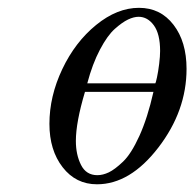

<svg xmlns="http://www.w3.org/2000/svg" viewBox="-20 -462 500 493"><path d="M106.9 -144Q106.9 -214.8 139.9 -284.4Q172.9 -354 226.8 -397.9Q280.8 -441.9 336.9 -441.9Q392.1 -441.9 425.5 -398.4Q459 -355 459 -285.2Q459 -177.2 386.5 -83Q314 11.2 229 11.2Q174.8 11.2 140.9 -32.5Q106.9 -76.2 106.9 -144ZM174.8 -100.1Q174.8 -64.9 188 -38.6Q201.2 -12.2 230 -12.2Q244.1 -12.2 259.5 -19.5Q274.9 -26.9 295.9 -46.9Q316.9 -66.9 337.9 -113Q358.9 -159.2 374 -226.1H198.2Q174.8 -147.9 174.8 -100.1ZM204.1 -248H378.9Q379.9 -249 383.1 -263.4Q386.2 -277.8 388.7 -297.9Q391.1 -317.9 391.1 -331.1Q391.1 -375 375 -397Q358.9 -418.9 335.9 -418.9Q323.7 -418.9 308.8 -411.9Q293.9 -404.8 274.9 -387.9Q255.9 -371.1 236.6 -334.5Q217.3 -297.9 204.1 -248Z"/></svg>

Font: CMU Classical Serif
Style: Italic
Weight: 500
Italic angle: -14.04°
Version: Version 0.7.0